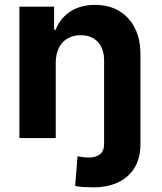

<svg xmlns="http://www.w3.org/2000/svg" viewBox="-20 -573 671 797"><path d="M412.1 23.4V-6.8H563V23.4Q563 83 538.6 123.5Q513.7 163.6 470.2 184.1Q426.3 204.6 368.2 204.6Q355 204.6 329.6 203.6Q313.5 203.1 292 198.7L301.8 75.7Q308.6 77.1 323.2 79.1Q337.9 81.1 347.2 81.1Q377 81.1 395 67.4Q412.1 54.2 412.1 23.4ZM211.4 -315.4V0H60.5V-545.4H204.6V-449.2H210.9Q229 -496.6 271.5 -524.9Q314 -552.7 375 -552.7Q432.1 -552.7 474.1 -527.8Q516.6 -502.4 539.6 -457Q563 -411.1 563 -347.2V0H412.1V-320.3Q412.6 -370.1 386.2 -398.9Q360.4 -426.8 314.9 -426.8Q284.2 -426.8 261.2 -413.6Q237.3 -400.4 225.1 -375.5Q212.4 -351.1 211.4 -315.4Z"/></svg>

Font: My Font
Style: Bold
Weight: 500
Designer: Rasmus Andersson
Foundry: rsms
Version: Version 0.001